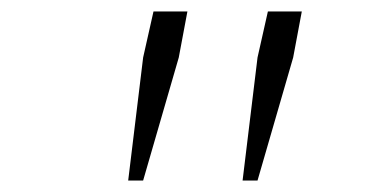

<svg xmlns="http://www.w3.org/2000/svg" viewBox="-20 -708 640 334"><path d="M203 -394 229 -608 247 -688H306L291 -608L229 -394ZM402 -394 428 -608 446 -688H505L490 -608L428 -394Z"/></svg>

Font: Source Code Pro ExtraLight
Style: Italic
Weight: 200
Italic angle: -11°
Monospace: yes
Designer: Paul D. Hunt, Teo Tuominen
Foundry: Adobe Systems Incorporated
Version: Version 1.050;PS 1.000;hotconv 16.6.51;makeotf.lib2.5.65220